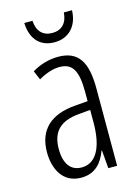

<svg xmlns="http://www.w3.org/2000/svg" viewBox="-113 -791 618 863"><g transform="rotate(-15 195.5 -359.0)"><path d="M310 -728H272C269 -680 243 -652 199 -652C155 -652 129 -679 126 -728H88C91 -649 134 -609 198 -609C264 -609 308 -655 310 -728ZM195 -542C153 -542 110 -530 73 -507L91 -465C129 -487 162 -496 189 -496C248 -496 272 -459 272 -358V-315L211 -310C99 -301 36 -245 36 -140C36 -61 72 10 156 10C222 10 255 -31 275 -84H277L284 0H325V-360C325 -485 288 -542 195 -542ZM217 -269 273 -274V-216C273 -106 240 -34 170 -34C120 -34 91 -70 91 -141C91 -220 131 -261 217 -269Z"/></g></svg>

Font: Noto Sans Devanagari ExtraCondensed Light
Style: Regular
Weight: 300
Width: 2
Designer: Jelle Bosma - Monotype Design Team
Foundry: Monotype Imaging Inc.
Version: Version 2.004